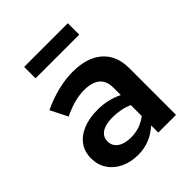

<svg xmlns="http://www.w3.org/2000/svg" viewBox="-197 -822 951 951"><g transform="rotate(-45 278.5 -346.0)"><path d="M221 8Q169 8 128.5 -11.5Q88 -31 65.5 -65.5Q43 -100 43 -145Q43 -191 66.5 -224Q90 -257 133.5 -275Q177 -293 237 -293Q270 -293 302.5 -286Q335 -279 369 -263V-315Q369 -362 341 -385.5Q313 -409 257 -409Q226 -409 190.5 -400Q155 -391 111 -370L66 -460Q180 -513 282 -513Q382 -513 437.5 -464.5Q493 -416 493 -328V0H369V-50Q335 -20 299 -6Q263 8 221 8ZM160 -147Q160 -115 186 -96.5Q212 -78 256 -78Q289 -78 316.5 -87.5Q344 -97 369 -116V-193Q343 -204 316.5 -209Q290 -214 260 -214Q213 -214 186.5 -196.5Q160 -179 160 -147ZM129 -620V-700H435V-620Z"/></g></svg>

Font: Red Hat Text SemiBold
Style: Regular
Weight: 600
Designer: Pentagram, MCKL
Foundry: MCKL
Version: Version 1.030